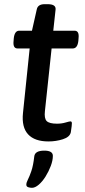

<svg xmlns="http://www.w3.org/2000/svg" viewBox="-20 -670 406 919"><path d="M212 7Q146 7 114.5 -27Q83 -61 90 -129L122 -438H64Q41 -438 45 -474L46 -487Q50 -523 72 -523H133L156 -625Q161 -650 194 -650H208Q249 -650 246 -624L235 -523H337Q360 -523 356 -487L355 -474Q351 -438 328 -438H227L195 -138Q191 -103 203.5 -90.5Q216 -78 253 -78Q275 -78 293.5 -83.5Q312 -89 317 -89Q324 -89 324 -80Q324 -77 323 -66Q322 -55 319 -37Q314 -14 281 -3.5Q248 7 212 7ZM133 229Q124 229 115 226Q106 223 106 214Q106 204 113.5 189.5Q121 175 130 149Q139 123 144 79Q147 51 192 51Q233 51 233 76Q233 98 223 124.5Q213 151 198 175Q183 199 165.5 214Q148 229 133 229Z"/></svg>

Font: Asap Semi Expanded Semi Expanded Medium
Style: Italic
Weight: 500
Width: 6
Italic angle: -6°
Designer: Pablo Cosgaya
Foundry: Omnibus-Type
Version: Version 3.001; ttfautohint (v1.8.4.7-5d5b)